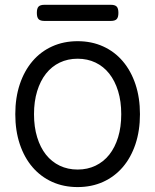

<svg xmlns="http://www.w3.org/2000/svg" viewBox="-20 -760 640 791"><path d="M43 -289.6Q43 -357.4 61.5 -412.8Q80.1 -468.3 113.8 -507.8Q147.5 -547.4 194.8 -568.8Q242.2 -590.3 299.8 -590.3Q357.4 -590.3 404.8 -568.8Q452.1 -547.4 485.8 -507.8Q519.5 -468.3 538.1 -412.8Q556.6 -357.4 556.6 -289.6Q556.6 -221.7 538.1 -166.3Q519.5 -110.8 485.8 -71.5Q452.1 -32.2 404.8 -10.7Q357.4 10.7 299.8 10.7Q242.2 10.7 194.8 -10.7Q147.5 -32.2 113.8 -71.5Q80.1 -110.8 61.5 -166.3Q43 -221.7 43 -289.6ZM120.1 -289.6Q120.1 -236.8 133.1 -194.6Q146 -152.3 169.4 -122.8Q192.9 -93.3 226.1 -77.4Q259.3 -61.5 299.8 -61.5Q340.3 -61.5 373.5 -77.4Q406.7 -93.3 430.2 -122.8Q453.6 -152.3 466.6 -194.6Q479.5 -236.8 479.5 -289.6Q479.5 -342.3 466.6 -384.5Q453.6 -426.8 430.2 -456.5Q406.7 -486.3 373.5 -502.2Q340.3 -518.1 299.8 -518.1Q259.3 -518.1 226.1 -502.2Q192.9 -486.3 169.4 -456.5Q146 -426.8 133.1 -384.5Q120.1 -342.3 120.1 -289.6ZM437 -740.2Q453.6 -740.2 460.7 -732.9Q467.8 -725.6 467.8 -707Q467.8 -688.5 460.7 -681.2Q453.6 -673.8 437 -673.8H162.6Q146 -673.8 138.9 -681.2Q131.8 -688.5 131.8 -707Q131.8 -725.6 138.9 -732.9Q146 -740.2 162.6 -740.2Z"/></svg>

Font: Courier Prime
Style: Regular
Weight: 400
Designer: Alan Dague-Greene
Foundry: Quote-Unquote Apps
Version: Version 1.203